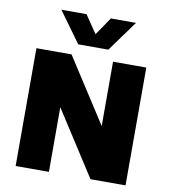

<svg xmlns="http://www.w3.org/2000/svg" viewBox="-88 -880 842 955"><g transform="rotate(10 333.0 -402.5)"><path d="M55.5 0V-595H233L468 -230.5H442.5V-595H610.5V0H433.5L199 -364.5H223.5V0ZM257 -650 144.5 -805H271.5L345 -697H321L394.5 -805H521.5L409 -650Z"/></g></svg>

Font: Encode Sans SC SemiCondensed ExtraBold
Style: Regular
Weight: 800
Width: 4
Designer: Multiple Designers
Foundry: Impallari Type
Version: Version 3.002